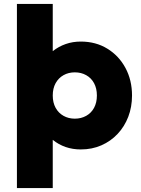

<svg xmlns="http://www.w3.org/2000/svg" viewBox="-20 -740 712 970"><path d="M65.5 210V-720H246.5V-481.5Q276 -505 311.8 -517.5Q347.5 -530 388 -530Q464 -530 522.2 -494.2Q580.5 -458.5 613.8 -396.8Q647 -335 647 -257.5Q647 -199.5 628 -150Q609 -100.5 574.2 -63.5Q539.5 -26.5 492.2 -5.8Q445 15 388 15Q347.5 15 311.8 2.8Q276 -9.5 246.5 -33.5V210ZM358 -140.5Q390 -140.5 415.5 -154.8Q441 -169 455.2 -195.2Q469.5 -221.5 469.5 -257.5Q469.5 -293.5 455.2 -319.8Q441 -346 415.5 -360.2Q390 -374.5 358 -374.5Q326 -374.5 300.8 -360.2Q275.5 -346 261 -319.8Q246.5 -293.5 246.5 -257.5Q246.5 -221.5 261 -195.2Q275.5 -169 300.8 -154.8Q326 -140.5 358 -140.5Z"/></svg>

Font: Geologica Roman ExtraBold
Style: Regular
Weight: 800
Designer: Sindre Bremnes, Frode Helland
Foundry: Monokrom Skriftforlag AS
Version: Version 1.010;gftools[0.9.28]